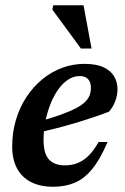

<svg xmlns="http://www.w3.org/2000/svg" viewBox="-20 -700 476 732"><path d="M284 -410Q260 -410 239 -396Q218 -382 201 -357.5Q184 -333 171.8 -301.8Q159.5 -270.5 152.8 -235.8Q146 -201 146 -167Q146 -113.5 167.2 -91.5Q188.5 -69.5 226.5 -69.5Q252.5 -69.5 274.5 -77.8Q296.5 -86 316.5 -105.2Q336.5 -124.5 356 -158.5H390Q362 -92.5 331.2 -55.2Q300.5 -18 264.2 -3Q228 12 182.5 12Q133 12 98 -6Q63 -24 44.8 -58.2Q26.5 -92.5 26.5 -141.5Q26.5 -195.5 40.8 -243.2Q55 -291 80.8 -330Q106.5 -369 141 -397.5Q175.5 -426 216.5 -441.2Q257.5 -456.5 302 -456.5Q347 -456.5 374.8 -443.5Q402.5 -430.5 415.2 -408.5Q428 -386.5 428 -359.5Q428 -336.5 419 -313.2Q410 -290 395 -274Q363.5 -262 329.8 -250.8Q296 -239.5 261 -229.2Q226 -219 190.8 -210Q155.5 -201 121 -193L123 -235Q175 -249.5 211 -262.5Q247 -275.5 269.8 -287.5Q292.5 -299.5 304.8 -311.8Q317 -324 321.8 -337Q326.5 -350 326.5 -365.5Q326.5 -379.5 321.8 -389.2Q317 -399 307.8 -404.5Q298.5 -410 284 -410ZM329 -515H288.5L179.5 -663.5L183 -680H298.5Z"/></svg>

Font: Newsreader 16pt 16pt SemiBold
Style: Italic
Weight: 600
Italic angle: -17°
Version: Version 1.003